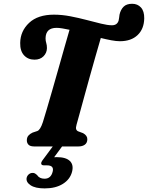

<svg xmlns="http://www.w3.org/2000/svg" viewBox="-20 -794 802 1041"><path d="M395 -118Q390 -101 393.2 -92.8Q396.5 -84.5 405 -81.5L430.5 -72Q454 -59 453.5 -38.5Q453 -19 439.8 -9.5Q426.5 0 405.5 0H165.5Q144 0 134.8 -9.2Q125.5 -18.5 125.5 -33Q125.5 -49 134 -58.8Q142.5 -68.5 156.5 -75L182 -83.5Q198.5 -89 212.5 -132Q220 -155.5 233.5 -201.5Q247 -247.5 263.8 -305.8Q280.5 -364 297.8 -425Q315 -486 330.5 -540.5Q346 -595 357 -632.5Q336 -637 318 -640Q300 -643 286.5 -643Q228 -643 227 -586.5Q227 -572 230.8 -560.8Q234.5 -549.5 234.5 -533Q234 -507 215.8 -488.8Q197.5 -470.5 167 -470.5Q132 -470.5 110.2 -494.2Q88.5 -518 89.5 -561.5Q90.5 -625.5 137.8 -670Q185 -714.5 272.5 -714.5Q315.5 -714.5 361 -705.8Q406.5 -697 449.2 -685.8Q492 -674.5 527.8 -665.8Q563.5 -657 587 -657Q615 -657 623 -682Q625 -690 625.8 -697.5Q626.5 -705 628 -714.5Q634 -741.5 650 -757.5Q666 -773.5 696.5 -773.5Q726 -773.5 744.2 -753.5Q762.5 -733.5 762 -694.5Q761 -637 726 -603.8Q691 -570.5 630 -570.5Q610.5 -570.5 583.8 -575.5Q557 -580.5 526.5 -588Q512.5 -540 496.5 -484Q480.5 -428 464.8 -371.5Q449 -315 435.2 -264.2Q421.5 -213.5 410.8 -175Q400 -136.5 395 -118ZM272 -8H322.5L273.5 58.5Q280.5 58 288 58Q337.5 58 359 79Q380.5 100 370.5 138Q359.5 179 320.5 203.2Q281.5 227.5 222 227.5Q171 227.5 145.5 210.2Q120 193 124.5 170Q127.5 158 136.5 150.8Q145.5 143.5 156 143.5Q164 143 169.8 146.5Q175.5 150 180.5 154.5Q193.5 175 221.5 175Q256 175 265.5 137Q274.5 102.5 234.5 102.5H219Q205 102.5 203.5 94Q202 85.5 212 73Z"/></svg>

Font: Fraunces 9pt Soft
Style: Bold Italic
Weight: 700
Italic angle: -16°
Version: Version 1.000;[b76b70a41]